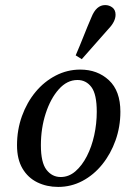

<svg xmlns="http://www.w3.org/2000/svg" viewBox="-20 -725 501 756"><path d="M209 11Q164 11 127 -7Q90 -25 68.5 -61.5Q47 -98 47 -153Q47 -214 66.5 -268Q86 -322 120 -363Q154 -404 199.5 -427.5Q245 -451 296 -451Q364 -451 409 -409Q454 -367 454 -285Q454 -226 435 -172.5Q416 -119 382.5 -77.5Q349 -36 304.5 -12.5Q260 11 209 11ZM219 -28Q251 -28 277 -50.5Q303 -73 322 -110Q341 -147 351 -192.5Q361 -238 361 -285Q361 -354 340 -382Q319 -410 285 -410Q244 -410 211.5 -373.5Q179 -337 160 -278.5Q141 -220 141 -153Q141 -85 163 -56.5Q185 -28 219 -28ZM278 -507Q294 -544 309 -582Q324 -620 340 -657Q359 -705 394 -705Q410 -705 422.5 -695.5Q435 -686 435 -667Q435 -640 407 -611Q381 -581 354.5 -551.5Q328 -522 302 -492Z"/></svg>

Font: Lisu Bosa SemiBold
Style: Italic
Weight: 600
Italic angle: -19°
Designer: David Morse, Annie Olsen, Victor Gaultney, Frank Grießhammer (Latin)
Foundry: SIL International
Version: Version 2.000